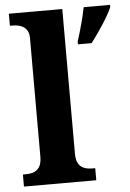

<svg xmlns="http://www.w3.org/2000/svg" viewBox="-54 -800 570 841"><g transform="rotate(-5 231.0 -380.0)"><path d="M17 0H335V-53H323C283 -53 252 -67 252 -124V-760H17V-707H29C57 -707 100 -699 100 -646V-124C100 -67 69 -53 29 -53H17ZM307 -613V-600H367C400 -643 444 -708 462 -750V-760H346C338 -716 320 -653 307 -613Z"/></g></svg>

Font: Noto Serif Malayalam
Style: Bold
Weight: 700
Designer: Indian type Foundry, Jelle Bosma, Monotype Design Team
Foundry: Monotype Imaging Inc.
Version: Version 2.104